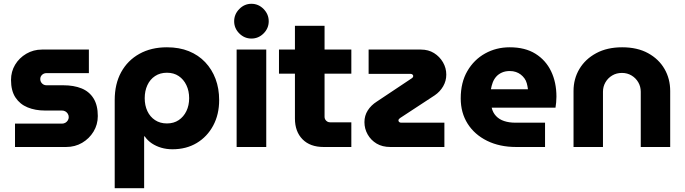

<svg xmlns="http://www.w3.org/2000/svg" viewBox="-20 -774 3607 1011"><path d="M59 0V-123H306Q316 -123 324 -127.5Q332 -132 337 -140Q342 -148 342 -157Q342 -167 337 -175Q332 -183 324 -187.5Q316 -192 306 -192H216Q166 -192 125.5 -208.5Q85 -225 61.5 -260.5Q38 -296 38 -353Q38 -397 59.5 -433Q81 -469 118.5 -491Q156 -513 201 -513H448V-389H225Q211 -389 201.5 -380Q192 -371 192 -358Q192 -344 201.5 -334.5Q211 -325 225 -325H313Q369 -325 409.5 -308.5Q450 -292 472.5 -256Q495 -220 495 -163Q495 -118 472.5 -81Q450 -44 412.5 -22Q375 0 328 0Z M859 -525Q924 -525 974.5 -504.5Q1025 -484 1060.5 -446.5Q1096 -409 1115 -358.5Q1134 -308 1134 -247Q1134 -171 1102.5 -112.5Q1071 -54 1016 -21Q961 12 888 12Q857 12 829.5 4Q802 -4 779.5 -19Q757 -34 742 -56H739V217H584V-247Q584 -332 618 -394Q652 -456 714 -490.5Q776 -525 859 -525ZM859 -391Q823 -391 796.5 -373.5Q770 -356 756 -325.5Q742 -295 742 -257Q742 -219 756 -189Q770 -159 796.5 -141.5Q823 -124 859 -124Q895 -124 921 -141.5Q947 -159 961.5 -189Q976 -219 976 -257Q976 -295 961.5 -325.5Q947 -356 921 -373.5Q895 -391 859 -391Z M1226 0V-513H1382V0ZM1304 -571Q1267 -571 1240 -598Q1213 -625 1213 -662Q1213 -699 1240 -726.5Q1267 -754 1304 -754Q1341 -754 1368 -726.5Q1395 -699 1395 -662Q1395 -625 1368 -598Q1341 -571 1304 -571Z M1684 0Q1613 0 1573 -40.5Q1533 -81 1533 -150V-638H1689V-159Q1689 -147 1697.5 -138.5Q1706 -130 1718 -130H1830V0ZM1449 -386V-513H1830V-386Z M2036 0Q1993 0 1963 -18Q1933 -36 1916 -66Q1899 -96 1899 -131Q1899 -165 1916.5 -192.5Q1934 -220 1964 -239L2147 -361Q2152 -364 2154 -367.5Q2156 -371 2156 -373Q2156 -378 2152 -381.5Q2148 -385 2142 -385H1921V-513H2196Q2236 -513 2265.5 -494.5Q2295 -476 2312.5 -446Q2330 -416 2330 -381Q2330 -348 2313.5 -319.5Q2297 -291 2269 -272L2086 -152Q2082 -149 2080 -146Q2078 -143 2078 -140Q2078 -135 2082 -131.5Q2086 -128 2092 -128H2320V0Z M2698 0Q2611 0 2545 -32.5Q2479 -65 2442.5 -122.5Q2406 -180 2406 -256Q2406 -340 2441 -400Q2476 -460 2534.5 -492.5Q2593 -525 2664 -525Q2745 -525 2799.5 -491Q2854 -457 2882 -398.5Q2910 -340 2910 -265Q2910 -252 2908.5 -234.5Q2907 -217 2905 -207H2569Q2575 -181 2592 -163Q2609 -145 2635 -136.5Q2661 -128 2693 -128H2850V0ZM2565 -304H2760Q2758 -320 2754 -335Q2750 -350 2741.5 -361.5Q2733 -373 2722 -381.5Q2711 -390 2696.5 -395Q2682 -400 2664 -400Q2641 -400 2623 -392Q2605 -384 2593 -370.5Q2581 -357 2574.5 -339.5Q2568 -322 2565 -304Z M3000 0V-295Q3000 -359 3031 -411Q3062 -463 3119.5 -494Q3177 -525 3256 -525Q3336 -525 3392.5 -494Q3449 -463 3479 -411Q3509 -359 3509 -295V0H3354V-291Q3354 -318 3341 -340.5Q3328 -363 3305.5 -376.5Q3283 -390 3255 -390Q3226 -390 3203.5 -376.5Q3181 -363 3168 -340.5Q3155 -318 3155 -291V0Z"/></svg>

Font: MuseoModerno Thin
Style: Bold
Weight: 700
Version: Version 1.003